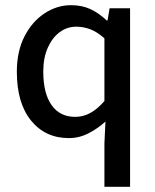

<svg xmlns="http://www.w3.org/2000/svg" viewBox="-20 -521 599 741"><path d="M383 200V32L387 -52Q359 -26 322.5 -7Q286 12 246 12Q155 12 100 -55.5Q45 -123 45 -244Q45 -323 74.5 -380.5Q104 -438 152 -469.5Q200 -501 254 -501Q296 -501 328.5 -486Q361 -471 392 -442H395L403 -489H482V200ZM270 -70Q301 -70 328.5 -85Q356 -100 383 -131V-373Q355 -398 328.5 -408Q302 -418 274 -418Q239 -418 210.5 -397Q182 -376 164.5 -337Q147 -298 147 -245Q147 -161 179 -115.5Q211 -70 270 -70Z"/></svg>

Font: Source Sans 3 ExtraLight Medium
Style: Regular
Weight: 500
Version: Version 3.052;hotconv 1.1.0;makeotfexe 2.6.0